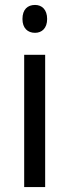

<svg xmlns="http://www.w3.org/2000/svg" viewBox="-20 -824 281 778"><path d="M122 -804C92 -804 71 -786 71 -747C71 -710 92 -691 122 -691C150 -691 171 -710 171 -747C171 -785 150 -804 122 -804ZM163 -602H78V-66H163Z"/></svg>

Font: Noto Sans Malayalam UI SemiCondensed
Style: Regular
Weight: 400
Width: 4
Designer: Jelle Bosma - Monotype Design Team
Foundry: Monotype Imaging Inc.
Version: Version 2.104